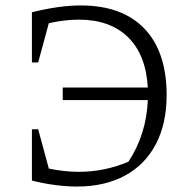

<svg xmlns="http://www.w3.org/2000/svg" viewBox="-20 -677 700 704"><path d="M262 7Q225 7 182.5 1.5Q140 -4 97 -15V-203H120L159 -59Q215 -47 270 -47Q363 -47 451 -84Q517 -185 522 -310H210V-356H522Q515 -477 449 -541Q383 -605 269 -605Q218 -605 159 -592L120 -448H97V-632Q197 -657 276 -657Q428 -657 509.5 -572Q591 -487 591 -328Q591 -224 551.5 -148.5Q512 -73 438 -33Q364 7 262 7Z"/></svg>

Font: Piazzolla SC Light
Style: Regular
Weight: 300
Designer: Juan Pablo del Peral
Foundry: Huerta Tipografica
Version: Version 1.330